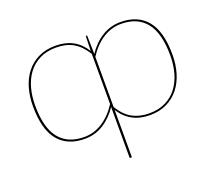

<svg xmlns="http://www.w3.org/2000/svg" viewBox="-114 -654 1120 991"><g transform="rotate(-20 445.5 -158.0)"><path d="M451.5 -95.5Q483.5 -44 523 -23Q562.5 -2 614.5 -2Q666 -2 704 -20.8Q742 -39.5 767.2 -72.5Q792.5 -105.5 805 -150Q817.5 -194.5 817.5 -246Q817.5 -368 770.8 -427Q724 -486 633.5 -486Q579 -486 532.2 -455.5Q485.5 -425 451.5 -371.5ZM439.5 -392.5Q423.5 -418 405.8 -436Q388 -454 368 -465Q348 -476 325.2 -481Q302.5 -486 276.5 -486Q225 -486 187 -467.2Q149 -448.5 123.8 -415.5Q98.5 -382.5 86 -338Q73.5 -293.5 73.5 -242Q73.5 -120 120.2 -61Q167 -2 257.5 -2Q312 -2 358.8 -32.5Q405.5 -63 439.5 -116.5ZM451.5 -387Q484.5 -437.5 531.2 -466.8Q578 -496 633.5 -496Q728.5 -496 779 -434.8Q829.5 -373.5 829.5 -246Q829.5 -192.5 815.8 -146.2Q802 -100 775 -65.8Q748 -31.5 707.8 -11.8Q667.5 8 614.5 8Q506.5 8 451.5 -79.5V180H439.5V-100.5Q406.5 -50.5 359.8 -21.2Q313 8 257.5 8Q162 8 111.8 -53.2Q61.5 -114.5 61.5 -242Q61.5 -295 75 -341.5Q88.5 -388 115.5 -422.2Q142.5 -456.5 182.8 -476.2Q223 -496 276.5 -496Q331 -496 371.2 -474.5Q411.5 -453 439.5 -408L441.5 -483Q441.5 -490 444.5 -490H447.5Q449.5 -490 449.5 -482Z"/></g></svg>

Font: Lato 2
Style: Regular
Weight: 100
Designer: Lukasz Dziedzic with Adam Twardoch and Botio Nikoltchev
Foundry: tyPoland Lukasz Dziedzic
Version: Version 2.015; 2015-08-06; http://www.latofonts.com/